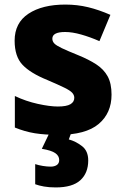

<svg xmlns="http://www.w3.org/2000/svg" viewBox="-20 -580 547 840"><path d="M468 -166Q468 -85 411.5 -37.5Q355 10 235 10Q176 10 132.5 3Q89 -4 45 -22V-160Q93 -137 145.5 -125.5Q198 -114 233 -114Q271 -114 288 -124Q305 -134 305 -152Q305 -164 296 -174Q287 -184 261.5 -196.5Q236 -209 187 -230Q113 -260 78.5 -296.5Q44 -333 44 -402Q44 -480 104.5 -520Q165 -560 266 -560Q318 -560 365.5 -548.5Q413 -537 463 -515L415 -400Q374 -418 335 -429Q296 -440 265 -440Q209 -440 209 -411Q209 -399 217.5 -390Q226 -381 250 -369.5Q274 -358 321 -339Q368 -320 401 -298.5Q434 -277 451 -246Q468 -215 468 -166ZM366 122Q366 177 331.5 208.5Q297 240 224 240Q195 240 172.5 236Q150 232 134 226V138Q149 143 167.5 146Q186 149 202 149Q218 149 228.5 142Q239 135 239 120Q239 102 222 90Q205 78 163 71L197 0H292L281 30Q311 38 338.5 59Q366 80 366 122Z"/></svg>

Font: Noto Kufi Arabic ExtraBold
Style: Regular
Weight: 800
Designer: Monotype Design Team, David Williams, Khaled Hosny
Foundry: Google LLC
Version: Version 2.109; ttfautohint (v1.8.4.7-5d5b)